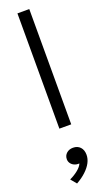

<svg xmlns="http://www.w3.org/2000/svg" viewBox="-199 -754 637 1127"><g transform="rotate(-20 119.0 -191.0)"><path d="M82 0V-720H156V0ZM69.5 338 39.5 302Q69.5 288 92.5 269.2Q115.5 250.5 122.5 232Q106 233.5 92 227.5Q78 221.5 69.8 210Q61.5 198.5 61.5 184Q61.5 161.5 77.5 147Q93.5 132.5 118.5 132.5Q146 132.5 162.8 150.2Q179.5 168 179.5 198.5Q179.5 223 166.8 247.5Q154 272 129.2 295.2Q104.5 318.5 69.5 338Z"/></g></svg>

Font: Geologica Cursive ExtraLight
Style: Regular
Weight: 250
Designer: Sindre Bremnes, Frode Helland
Foundry: Monokrom Skriftforlag AS
Version: Version 1.010;gftools[0.9.28]